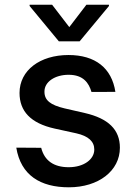

<svg xmlns="http://www.w3.org/2000/svg" viewBox="-20 -787 576 818"><path d="M369.7 -395.2 471.6 -395.6C456 -497.2 386 -552.6 271.7 -552.6C150.6 -552.6 63.2 -487.6 63.2 -391C63.2 -313.6 110.1 -262.1 212.4 -239.3L304.7 -219.1C357.2 -207.4 381.7 -183.9 381.7 -149.9C381.7 -107.6 336.6 -74.6 272.7 -74.6C209.9 -74.6 169.4 -101.9 155.5 -157.3L49.4 -158C68.5 -40.5 152 11 273.4 11C399.5 11 490.8 -58.9 490.8 -157.7C490.8 -234.7 441.8 -282.3 341.6 -305.4L255 -325.3C195 -339.5 169 -359.7 169.4 -396.7C169 -438.6 214.5 -468.4 272.4 -468.4C335.2 -468.4 358.7 -433.2 369.7 -395.2ZM106.2 -761.4 230.8 -610.8H319.2L444.2 -761.4V-766.7H348L275.2 -671.5L202.1 -766.7H106.2Z"/></svg>

Font: Margiela Sans Medium
Style: Regular
Weight: 500
Designer: Stefan Endress, Andreas Faust
Version: Version 1.100;FEAKit 1.0